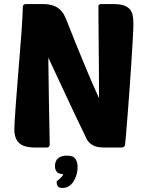

<svg xmlns="http://www.w3.org/2000/svg" viewBox="-20 -730 728 950"><path d="M499 0Q458 0 438 -12Q418 -24 409 -42Q357 -149 311.5 -247Q266 -345 219 -445Q220 -337 222 -230Q224 -123 226 -15Q226 0 210 0H155Q98 0 74.5 -22.5Q51 -45 51 -89Q51 -101 52.5 -129.5Q54 -158 57 -197Q60 -236 63.5 -282.5Q67 -329 71 -377Q77 -453 81 -503Q85 -553 87.5 -587.5Q90 -622 91 -646.5Q92 -671 93 -695Q93 -710 109 -710H189Q222 -710 243 -702.5Q264 -695 277.5 -682Q291 -669 299 -652.5Q307 -636 314 -618Q338 -556 356.5 -511Q375 -466 389 -432Q403 -398 413.5 -373Q424 -348 433 -327Q442 -306 451 -286.5Q460 -267 470 -244Q470 -303 469.5 -365.5Q469 -428 468.5 -487.5Q468 -547 467.5 -602Q467 -657 467 -701Q467 -710 484 -710H539Q572 -710 591.5 -703.5Q611 -697 622 -684.5Q633 -672 636.5 -654Q640 -636 640 -613Q640 -588 637 -536.5Q634 -485 630 -421Q626 -357 621 -288.5Q616 -220 611.5 -162Q607 -104 603.5 -63.5Q600 -23 599 -16Q599 -8 593.5 -4Q588 0 581 0ZM292 131Q269 131 260.5 120Q252 109 252 92Q252 66 267.5 53Q283 40 311 40Q343 40 353.5 56.5Q364 73 364 96Q364 116 358.5 135Q353 154 343.5 168.5Q334 183 320 191.5Q306 200 290 200Q270 200 265 190Q260 180 260 168Q260 167 265 163Q270 159 276 154Q282 149 287 143Q292 137 292 131Z"/></svg>

Font: Poetsen One
Style: Regular
Weight: 400
Designer: Pablo Impallari, Rodrigo Fuenzalida
Foundry: Pablo Impallari, Rodrigo Fuenzalida
Version: Version 1.001; ttfautohint (v0.93) -l 8 -r 50 -G 200 -x 14 -